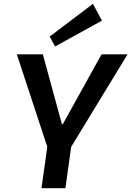

<svg xmlns="http://www.w3.org/2000/svg" viewBox="-20 -984 687 1004"><path d="M68 -700H204L304 -334H308L511 -700H647L351 -214H228ZM235 -272H360L322 0H197ZM513 -876 268 -741 240 -793 466 -964Z"/></svg>

Font: Pathway Extreme 8pt Thin 12pt SemiBold
Style: Italic
Weight: 600
Italic angle: -8°
Version: Version 1.001;gftools[0.9.26]